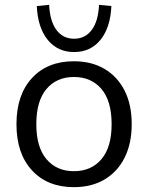

<svg xmlns="http://www.w3.org/2000/svg" viewBox="-20 -764 611 793"><path d="M48 0ZM285 9Q176 9 112 -60.5Q48 -130 48 -251Q48 -372 112 -441.5Q176 -511 285 -511Q358 -511 411.5 -479.5Q465 -448 494.5 -390Q524 -332 524 -251Q524 -171 494.5 -112.5Q465 -54 411.5 -22.5Q358 9 285 9ZM285 -57Q357 -57 399 -106.5Q441 -156 441 -251Q441 -347 399 -396.5Q357 -446 285 -446Q214 -446 172 -396.5Q130 -347 130 -251Q130 -156 172 -106.5Q214 -57 285 -57ZM286 -549Q218 -549 177 -599.5Q136 -650 132 -739L183 -744Q186 -677 213 -640.5Q240 -604 286 -604Q332 -604 359 -640.5Q386 -677 389 -744L440 -739Q436 -650 395 -599.5Q354 -549 286 -549Z"/></svg>

Font: Winston
Style: Regular
Weight: 400
Designer: Original fonts by Vernon Adams / Changes by Cristiano Sobral
Foundry: Original fonts by Vernon Adams / Changes by Cristiano Sobral
Version: Version 2.503;July 17, 2020;FontCreator 13.0.0.2655 64-bit